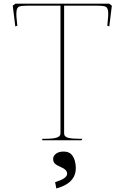

<svg xmlns="http://www.w3.org/2000/svg" viewBox="-20 -770 674 1054"><path d="M221 -8Q250 -8 269 -10Q288 -12 300 -18.5Q312 -25 312 -38V-739H135Q98 -739 85.5 -734Q73 -729 70.5 -707.5Q68 -686 75 -629L64 -625L50 -739L65 -750H579L594 -739L580 -625L569 -629Q576 -686 573.5 -707.5Q571 -729 558.5 -734Q546 -739 509 -739H332V-38Q332 -19 354.5 -13.5Q377 -8 420 -8H432L428 0H212V-8Q217 -8 221 -8ZM348 187.5Q352.2 162.9 314 147.4Q290 136.8 280.9 127.6Q271.7 118.5 271.7 102.2Q271.7 86 287.1 74Q302.4 62 329.8 62Q362.1 62 378.3 85.3Q394.5 108.6 396.1 148.8Q396.9 179.1 384.5 201.7Q372.1 224.2 348 239.7Q324 255.2 289.2 264.4L282.5 229.9Q314.9 220 330.6 209.4Q346.4 198.8 348 187.5Z"/></svg>

Font: TMT Limkin
Style: Regular
Weight: 400
Designer: Gabriel Drozdov
Version: Version 1.000;Glyphs 3.1.2 (3151)